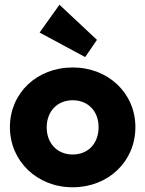

<svg xmlns="http://www.w3.org/2000/svg" viewBox="-20 -783 616 814"><path d="M288 11C440 11 554 -99 554 -244C554 -388 439 -497 288 -497C136 -497 22 -388 22 -244C22 -100 137 11 288 11ZM148 -645 341 -541 391 -614 232 -763ZM178 -243C178 -311 223 -358 288 -358C353 -358 398 -312 398 -244C398 -175 354 -128 288 -128C223 -128 178 -175 178 -243Z"/></svg>

Font: MV Cash
Style: Bold
Weight: 700
Designer: Rodrigo Fuenzalida
Foundry: fragTYPE
Version: Version 1.100;Glyphs 3.1.2 (3151)